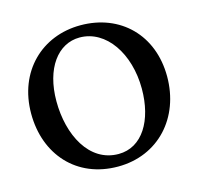

<svg xmlns="http://www.w3.org/2000/svg" viewBox="-102 -793 942 911"><g transform="rotate(-15 369.5 -338.0)"><path d="M369 9C568 9 704 -142 704 -344C704 -548 565 -685 369 -685C179 -685 35 -547 35 -340C35 -139 166 9 369 9ZM387 -48C243 -48 166 -200 166 -366C166 -527 243 -630 350 -630C480 -630 573 -492 573 -319C573 -164 504 -48 387 -48Z"/></g></svg>

Font: Vollkorn Semibold
Style: Regular
Weight: 600
Designer: Friedrich Althausen
Foundry: Friedrich Althausen
Version: Version 4.015;PS 004.015;hotconv 1.0.88;makeotf.lib2.5.64775